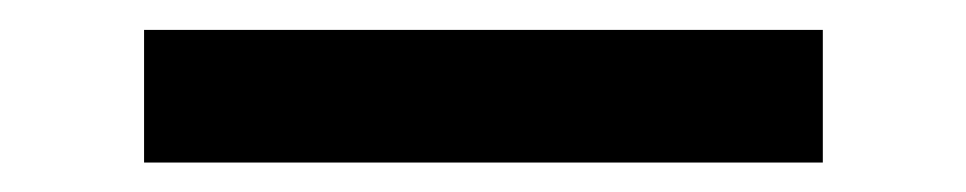

<svg xmlns="http://www.w3.org/2000/svg" viewBox="-20 58 659 131"><path d="M78.3 168.9V78.4H541.4V168.9Z"/></svg>

Font: Cairo
Style: Regular
Weight: 400
Designer: Mohamed Gaber, Accademia di Belle Arti di Urbino
Foundry: Kief Type Foundry, Accademia di Belle Arti di Urbino
Version: Version 3.120